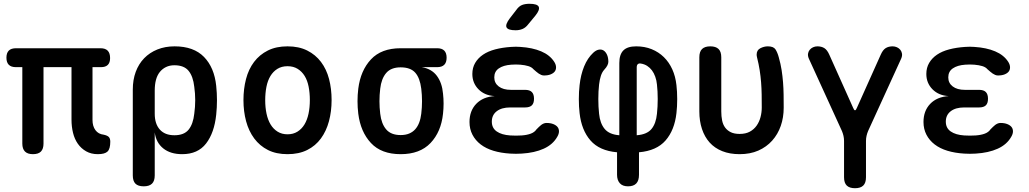

<svg xmlns="http://www.w3.org/2000/svg" viewBox="-20 -805 5440 1015"><path d="M497 10Q462 10 435.5 -5Q409 -20 391.5 -45Q374 -70 366 -103Q358 -136 358 -172V-450H210V-46Q210 -18 196.5 -4Q183 10 154 10Q126 10 112 -4Q98 -18 98 -46V-450H64Q39 -450 26.5 -462.5Q14 -475 14 -500Q14 -525 26.5 -537.5Q39 -550 65 -550H511Q537 -550 549.5 -537Q562 -524 562 -498Q562 -474 550 -462Q538 -450 514 -450H469V-171Q469 -138 484.5 -117Q500 -96 528 -93Q547 -89 555 -81Q563 -73 563 -56Q563 -18 548.5 -4Q534 10 497 10Z M740 180Q710 180 696 166Q682 152 682 122V-331Q682 -383 697.5 -425Q713 -467 742 -497Q771 -527 812 -543.5Q853 -560 903 -560Q1004 -560 1058.5 -504Q1113 -448 1123 -351Q1127 -313 1127 -275Q1127 -237 1123 -199Q1113 -103 1069.5 -46.5Q1026 10 943 10Q881 10 843 -20.5Q805 -51 798 -105V122Q798 152 783.5 166Q769 180 740 180ZM902 -90Q953 -90 977 -119.5Q1001 -149 1007 -204Q1012 -240 1012 -275.5Q1012 -311 1007 -346Q1001 -401 977 -430.5Q953 -460 902 -460Q877 -460 857.5 -450.5Q838 -441 824.5 -424Q811 -407 804.5 -382.5Q798 -358 798 -326V-204Q798 -150 825 -120Q852 -90 902 -90Z M1500 10Q1440 10 1396.5 -12Q1353 -34 1324 -73Q1295 -112 1281 -164Q1267 -216 1267 -276Q1267 -335 1280.5 -387Q1294 -439 1323 -477.5Q1352 -516 1396 -538Q1440 -560 1500 -560Q1560 -560 1604 -538Q1648 -516 1677 -477.5Q1706 -439 1719.5 -387.5Q1733 -336 1733 -276Q1733 -216 1719 -164Q1705 -112 1676.5 -73Q1648 -34 1604 -12Q1560 10 1500 10ZM1500 -95Q1530 -95 1552.5 -109Q1575 -123 1589.5 -147Q1604 -171 1611 -204Q1618 -237 1618 -276Q1618 -314 1611.5 -347Q1605 -380 1590.5 -403.5Q1576 -427 1553.5 -441Q1531 -455 1500 -455Q1469 -455 1446.5 -441Q1424 -427 1409.5 -403Q1395 -379 1388.5 -346Q1382 -313 1382 -275Q1382 -237 1389 -204Q1396 -171 1410.5 -147Q1425 -123 1447.5 -109Q1470 -95 1500 -95Z M2291 -450H2210Q2262 -441 2289.5 -404Q2317 -367 2322 -310Q2325 -284 2325 -257.5Q2325 -231 2322 -204Q2312 -108 2256 -49Q2200 10 2098 10Q1996 10 1941 -49Q1886 -108 1874 -204Q1870 -237 1870 -270Q1870 -303 1874 -336Q1886 -432 1941 -491Q1996 -550 2098 -550H2291Q2316 -550 2328.5 -537.5Q2341 -525 2341 -500Q2341 -475 2328.5 -462.5Q2316 -450 2291 -450ZM2098 -91Q2124 -91 2143 -99Q2162 -107 2175 -121.5Q2188 -136 2196 -157Q2204 -178 2207 -204Q2211 -237 2211 -270Q2211 -303 2207 -336Q2200 -393 2175 -421Q2150 -449 2098 -449Q2047 -449 2021.5 -419Q1996 -389 1990 -336Q1986 -303 1986 -270Q1986 -237 1990 -204Q1996 -151 2021.5 -121Q2047 -91 2098 -91Z M2910 -478Q2919 -464 2919.5 -450.5Q2920 -437 2913 -427.5Q2906 -418 2891.5 -412Q2877 -406 2856 -406Q2848 -406 2841 -409Q2834 -412 2828 -416Q2822 -420 2815 -426Q2808 -432 2800 -439Q2791 -450 2773 -455.5Q2755 -461 2731 -463Q2719 -464 2707 -464Q2695 -464 2682 -463Q2641 -460 2617 -443.5Q2593 -427 2593 -396Q2593 -366 2616.5 -348Q2640 -330 2681 -330H2756Q2780 -330 2791.5 -318.5Q2803 -307 2803 -283Q2803 -259 2791.5 -248Q2780 -237 2756 -237H2677Q2632 -237 2606 -217Q2580 -197 2580 -162Q2580 -128 2606 -110Q2632 -92 2677 -89Q2692 -88 2707.5 -88Q2723 -88 2738 -89Q2766 -91 2786 -98.5Q2806 -106 2816 -121L2829 -134Q2835 -140 2841 -144.5Q2847 -149 2854 -152Q2861 -155 2869 -155Q2890 -155 2905 -149Q2920 -143 2927.5 -133.5Q2935 -124 2935 -110.5Q2935 -97 2926 -82Q2903 -41 2854.5 -19Q2806 3 2738 7Q2723 8 2707.5 8Q2692 8 2677 7Q2628 4 2588.5 -8Q2549 -20 2521 -41.5Q2493 -63 2477.5 -93Q2462 -123 2462 -160Q2462 -219 2497.5 -256Q2533 -293 2595 -297Q2542 -300 2509.5 -333Q2477 -366 2477 -414Q2477 -447 2492 -472.5Q2507 -498 2533.5 -516Q2560 -534 2598 -544Q2636 -554 2682 -557Q2695 -558 2707 -558Q2719 -558 2731 -557Q2795 -553 2841 -533.5Q2887 -514 2910 -478ZM2772 -676Q2759 -659 2742.5 -652Q2726 -645 2706 -645Q2666 -645 2658 -660Q2650 -675 2675 -708L2709 -752Q2723 -772 2739.5 -778.5Q2756 -785 2779 -785Q2821 -785 2828 -769Q2835 -753 2810 -722Z M3300 180Q3271 180 3256.5 163.5Q3242 147 3242 119V0Q3149 -8 3101.5 -62.5Q3054 -117 3044 -207Q3040 -241 3040 -281Q3040 -321 3044 -355Q3050 -410 3068 -454Q3086 -498 3116 -526Q3131 -540 3145.5 -542.5Q3160 -545 3171 -538Q3182 -531 3189 -515.5Q3196 -500 3196 -478Q3196 -470 3191 -459.5Q3186 -449 3174 -436Q3163 -424 3156.5 -404Q3150 -384 3147 -358Q3143 -323 3143 -281.5Q3143 -240 3147 -204Q3152 -153 3176.5 -123.5Q3201 -94 3254 -90V-472Q3254 -517 3275.5 -538.5Q3297 -560 3343 -560Q3388 -560 3425 -545Q3462 -530 3489.5 -503Q3517 -476 3534 -438.5Q3551 -401 3556 -355Q3560 -321 3560 -281Q3560 -241 3556 -207Q3546 -117 3498.5 -62.5Q3451 -8 3358 0V119Q3358 150 3343.5 165Q3329 180 3300 180ZM3346 -449V-90Q3400 -94 3424 -123Q3448 -152 3453 -204Q3457 -240 3457 -281.5Q3457 -323 3453 -358Q3451 -380 3444 -399.5Q3437 -419 3426.5 -433Q3416 -447 3401.5 -456.5Q3387 -466 3368 -469Q3358 -471 3352 -466Q3346 -461 3346 -449Z M3677 -502Q3677 -532 3691.5 -546Q3706 -560 3735 -560Q3764 -560 3778.5 -546Q3793 -532 3793 -502V-216Q3793 -190 3797.5 -168Q3802 -146 3813.5 -130.5Q3825 -115 3843.5 -106Q3862 -97 3890 -97Q3922 -97 3944 -109Q3966 -121 3980 -141Q3994 -161 4000.5 -186Q4007 -211 4007 -236Q4007 -273 4006.5 -305.5Q4006 -338 4003.5 -370Q4001 -402 3996 -434Q3991 -466 3982 -502Q3981 -506 3980.5 -509.5Q3980 -513 3980 -516Q3980 -540 3999.5 -550Q4019 -560 4039 -560Q4069 -560 4079.5 -544Q4090 -528 4097 -502Q4107 -467 4112 -434.5Q4117 -402 4119.5 -370Q4122 -338 4122.5 -305Q4123 -272 4123 -236Q4123 -184 4107.5 -139.5Q4092 -95 4062 -61.5Q4032 -28 3989 -9Q3946 10 3890 10Q3838 10 3798 -6Q3758 -22 3731.5 -51.5Q3705 -81 3691 -123Q3677 -165 3677 -216Z M4500 190Q4471 190 4456.5 176Q4442 162 4442 132V-60Q4442 -74 4439 -87Q4436 -100 4431 -112L4256 -495Q4250 -509 4251.5 -520.5Q4253 -532 4260 -541Q4267 -550 4278 -555Q4289 -560 4301 -560Q4323 -560 4338 -550.5Q4353 -541 4364 -516L4490 -235Q4495 -222 4500 -222Q4505 -222 4510 -235L4636 -516Q4647 -541 4662 -550.5Q4677 -560 4699 -560Q4711 -560 4722 -555Q4733 -550 4740 -541Q4747 -532 4748.5 -520.5Q4750 -509 4744 -495L4569 -112Q4564 -100 4561 -87Q4558 -74 4558 -60V132Q4558 162 4543.5 176Q4529 190 4500 190Z M5310 -478Q5319 -464 5319.5 -450.5Q5320 -437 5313 -427.5Q5306 -418 5291.5 -412Q5277 -406 5256 -406Q5248 -406 5241 -409Q5234 -412 5228 -416Q5222 -420 5215 -426Q5208 -432 5200 -439Q5191 -450 5173 -455.5Q5155 -461 5131 -463Q5119 -464 5107 -464Q5095 -464 5082 -463Q5041 -460 5017 -443.5Q4993 -427 4993 -396Q4993 -366 5016.5 -348Q5040 -330 5081 -330H5156Q5180 -330 5191.5 -318.5Q5203 -307 5203 -283Q5203 -259 5191.5 -248Q5180 -237 5156 -237H5077Q5032 -237 5006 -217Q4980 -197 4980 -162Q4980 -128 5006 -110Q5032 -92 5077 -89Q5092 -88 5107.5 -88Q5123 -88 5138 -89Q5166 -91 5186 -98.5Q5206 -106 5216 -121L5229 -134Q5235 -140 5241 -144.5Q5247 -149 5254 -152Q5261 -155 5269 -155Q5290 -155 5305 -149Q5320 -143 5327.5 -133.5Q5335 -124 5335 -110.5Q5335 -97 5326 -82Q5303 -41 5254.5 -19Q5206 3 5138 7Q5123 8 5107.5 8Q5092 8 5077 7Q5028 4 4988.5 -8Q4949 -20 4921 -41.5Q4893 -63 4877.5 -93Q4862 -123 4862 -160Q4862 -219 4897.5 -256Q4933 -293 4995 -297Q4942 -300 4909.5 -333Q4877 -366 4877 -414Q4877 -447 4892 -472.5Q4907 -498 4933.5 -516Q4960 -534 4998 -544Q5036 -554 5082 -557Q5095 -558 5107 -558Q5119 -558 5131 -557Q5195 -553 5241 -533.5Q5287 -514 5310 -478Z"/></svg>

Font: Maple Mono SemiBold
Style: Regular
Weight: 600
Monospace: yes
Designer: subframe7536
Version: Version 7.000